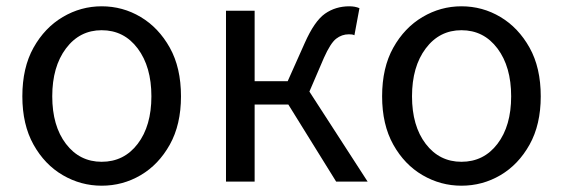

<svg xmlns="http://www.w3.org/2000/svg" viewBox="-20 -577 1789 610"><path d="M303 13Q237 13 179.5 -20.5Q122 -54 86.5 -117.5Q51 -181 51 -271Q51 -362 86.5 -425.5Q122 -489 179.5 -523Q237 -557 303 -557Q370 -557 427 -523Q484 -489 519.5 -425.5Q555 -362 555 -271Q555 -181 519.5 -117.5Q484 -54 427 -20.5Q370 13 303 13ZM303 -63Q374 -63 417.5 -120Q461 -177 461 -271Q461 -365 417.5 -423Q374 -481 303 -481Q233 -481 189.5 -423Q146 -365 146 -271Q146 -177 189.5 -120Q233 -63 303 -63Z M963 -286 1148 0H1048L896 -245H789V0H698V-543H789V-319H894L948 -440Q979 -510 1012.5 -533.5Q1046 -557 1090 -557Q1108 -557 1122 -551L1106 -465Q1102 -467 1098 -467.5Q1094 -468 1088 -468Q1066 -468 1048 -454Q1030 -440 1009 -393Z M1446 13Q1380 13 1322.5 -20.5Q1265 -54 1229.5 -117.5Q1194 -181 1194 -271Q1194 -362 1229.5 -425.5Q1265 -489 1322.5 -523Q1380 -557 1446 -557Q1513 -557 1570 -523Q1627 -489 1662.5 -425.5Q1698 -362 1698 -271Q1698 -181 1662.5 -117.5Q1627 -54 1570 -20.5Q1513 13 1446 13ZM1446 -63Q1517 -63 1560.5 -120Q1604 -177 1604 -271Q1604 -365 1560.5 -423Q1517 -481 1446 -481Q1376 -481 1332.5 -423Q1289 -365 1289 -271Q1289 -177 1332.5 -120Q1376 -63 1446 -63Z"/></svg>

Font: Noto Sans CJK KR Regular (TTF)
Style: Regular
Weight: 400
Designer: Ryoko NISHIZUKA 西塚涼子 (kana & ideographs); Paul D. Hunt (Latin, Greek & Cyrillic); Wenlong ZHANG 张文龙 (bopomofo); Sandoll 
Foundry: Adobe Systems Incorporated
Version: Version 1.004;PS 1.004;hotconv 1.0.82;makeotf.lib2.5.63406